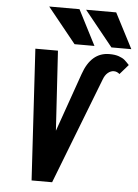

<svg xmlns="http://www.w3.org/2000/svg" viewBox="-63 -1023 772 1071"><g transform="rotate(5 323.0 -487.5)"><path d="M238.5 -734 266 -288 381 -615Q424 -740 526.5 -740Q558.5 -740 579.5 -732.5Q600.5 -725 611.5 -715.8Q622.5 -706.5 639 -688.5L591.5 -634Q577 -647 559.5 -647Q542 -647 526 -633.8Q510 -620.5 501 -595.5L270 0H155L112 -734ZM168.5 -975H338L439 -778H327.5ZM375 -975H543.5L645.5 -778H534Z"/></g></svg>

Font: JuliaMono ExtraBoldItalic
Style: Regular
Weight: 800
Italic angle: -9°
Monospace: yes
Designer: cormullion
Foundry: corm
Version: Version 0.049; ttfautohint (v1.8.4)